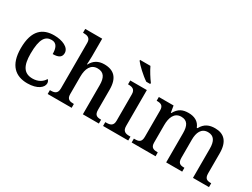

<svg xmlns="http://www.w3.org/2000/svg" viewBox="-58 -1349 2548 1942"><g transform="rotate(30 1215.5 -378.0)"><path d="M286 10C405 10 463 -43 463 -90C463 -108 456 -122 444 -131C421 -88 372 -58 308 -58C207 -58 166 -126 166 -266C166 -443 211 -494 283 -494C345 -494 362 -440 362 -375C434 -375 463 -399 463 -444C463 -510 378 -547 282 -547C152 -547 53 -480 53 -265C53 -67 149 10 286 10Z M520 0H800V-45H797C753 -45 718 -53 718 -112V-317C718 -410 751 -477 829 -477C904 -477 931 -427 931 -341V0H1118V-45H1115C1070 -45 1041 -54 1041 -117V-352C1041 -488 980 -547 867 -547C796 -547 748 -515 719 -459H714C714 -464 718 -514 718 -553V-760H520V-715H529C568 -715 608 -706 608 -649V-116C608 -54 572 -45 528 -45H520Z M1322 -606H1368V-619C1339 -657 1299 -721 1278 -766H1157V-756C1182 -721 1266 -642 1322 -606ZM1167 0H1461V-45H1448C1404 -45 1369 -55 1369 -117V-536H1175V-491H1180C1223 -491 1259 -481 1259 -423V-113C1259 -55 1223 -45 1180 -45H1167Z M1501 0H1780V-45H1777C1733 -45 1698 -53 1698 -112V-317C1698 -402 1725 -477 1807 -477C1879 -477 1904 -427 1904 -341V0H2091V-45H2088C2043 -45 2014 -54 2014 -117V-330C2014 -409 2041 -477 2119 -477C2190 -477 2217 -427 2217 -341V0H2404V-45H2401C2356 -45 2327 -54 2327 -117V-352C2327 -488 2265 -547 2162 -547C2096 -547 2042 -527 2005 -458H1997C1973 -522 1918 -547 1852 -547C1785 -547 1737 -527 1699 -458H1694L1681 -536H1509V-492H1512C1556 -492 1588 -483 1588 -425V-116C1588 -54 1557 -45 1512 -45H1501Z"/></g></svg>

Font: Noto Serif Devanagari Medium
Style: Regular
Weight: 500
Designer: Universal Thirst, Indian Type Foundry and the Monotype Design Team
Foundry: Monotype Imaging Inc.
Version: Version 2.004